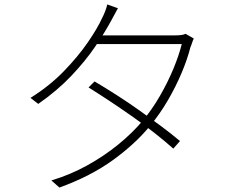

<svg xmlns="http://www.w3.org/2000/svg" viewBox="-20 -816 1040 863"><path d="M405 -450Q454 -421 505.5 -388Q557 -355 607 -319.5Q657 -284 703.5 -249.5Q750 -215 789 -182L759 -148Q723 -180 677.5 -216Q632 -252 581 -288Q530 -324 478 -358.5Q426 -393 378 -423ZM851 -643Q847 -635 843 -622.5Q839 -610 836 -604Q822 -549 796 -487.5Q770 -426 734.5 -365Q699 -304 655 -251Q590 -171 489 -97.5Q388 -24 247 27L211 -5Q295 -30 371 -72Q447 -114 511 -166Q575 -218 622 -274Q665 -326 699.5 -386Q734 -446 759 -506Q784 -566 797 -618H401L421 -657H766Q783 -657 794.5 -658.5Q806 -660 814 -664ZM510 -779Q502 -765 493.5 -748.5Q485 -732 478 -720Q451 -670 407.5 -606Q364 -542 301 -475.5Q238 -409 152 -349L117 -376Q202 -429 266.5 -495.5Q331 -562 375 -626Q419 -690 440 -737Q445 -746 452 -763.5Q459 -781 462 -796Z"/></svg>

Font: Noto Sans KR ExtraLight
Style: Regular
Weight: 250
Designer: Ryoko NISHIZUKA  (kana, bopomofo & ideographs); Paul D. Hunt (Latin, Greek & Cyrillic); Sandoll Communications , Soo-you
Foundry: Adobe
Version: Version 2.004-H2;hotconv 1.0.118;makeotfexe 2.5.65603